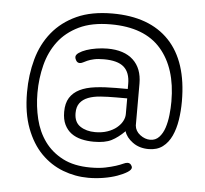

<svg xmlns="http://www.w3.org/2000/svg" viewBox="-49 -606 807 754"><g transform="rotate(5 355.0 -229.5)"><path d="M234 -372Q234 -381 245.5 -389Q257 -397 274.5 -403Q292 -409 314 -412.5Q336 -416 357 -416Q423 -416 458.5 -383Q494 -350 494 -290V-125Q496 -103 515 -88.5Q534 -74 555 -74Q576 -74 590 -89Q604 -104 611.5 -127Q619 -150 622 -177.5Q625 -205 625 -231Q625 -362 560 -437Q495 -512 362 -512Q287 -512 236.5 -487.5Q186 -463 155.5 -422.5Q125 -382 111.5 -329Q98 -276 98 -219Q98 -166 110 -116.5Q122 -67 149.5 -29Q177 9 221.5 32Q266 55 331 55Q365 55 389 50Q413 45 430 39.5Q447 34 457.5 29Q468 24 475 24Q483 24 488 30Q493 36 493 41Q493 50 478 59.5Q463 69 439.5 77.5Q416 86 386 91Q356 96 326 96Q274 96 225.5 77.5Q177 59 139.5 21Q102 -17 79.5 -76.5Q57 -136 57 -218Q57 -287 74 -348.5Q91 -410 128.5 -456Q166 -502 224 -528.5Q282 -555 365 -555Q511 -555 588.5 -473.5Q666 -392 666 -235Q666 -197 660.5 -161.5Q655 -126 642 -98Q629 -70 607 -53.5Q585 -37 552 -37Q515 -37 489 -56Q463 -75 456 -99Q430 -73 404.5 -60Q379 -47 335 -47Q309 -47 286 -52.5Q263 -58 246 -70.5Q229 -83 219 -103.5Q209 -124 209 -154Q209 -188 222.5 -209.5Q236 -231 261 -243.5Q286 -256 322.5 -260.5Q359 -265 404 -265H450V-285Q450 -330 425.5 -351.5Q401 -373 347 -373Q323 -373 307.5 -369.5Q292 -366 282 -361.5Q272 -357 265.5 -353.5Q259 -350 253 -350Q244 -350 239 -358Q234 -366 234 -372ZM451 -228H407Q374 -228 346 -226Q318 -224 297.5 -216Q277 -208 265.5 -193Q254 -178 254 -153Q254 -117 278 -101Q302 -85 337 -85Q364 -85 385.5 -92.5Q407 -100 421.5 -112Q436 -124 443.5 -138Q451 -152 451 -166Z"/></g></svg>

Font: AkaAcidDosis
Style: Light
Weight: 300
Designer: Edgar Tolentino, Pablo Impallari, Igino Marini, Aka-Acid
Foundry: Edgar Tolentino, Pablo Impallari, Igino Marini, Aka-Acid
Version: Version 1.007